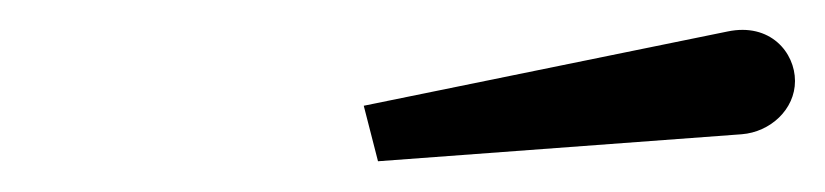

<svg xmlns="http://www.w3.org/2000/svg" viewBox="-20 -809 550 128"><path d="M474.5 -719.5C493.5 -721 510 -736 510 -755C510 -774 493.5 -794 465 -788L222.5 -738.5L232 -701.5Z"/></svg>

Font: Bodoni* 72pt Medium
Style: Italic
Weight: 500
Italic angle: -13°
Version: Version 2.3